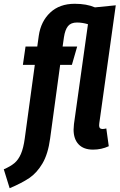

<svg xmlns="http://www.w3.org/2000/svg" viewBox="-91 -776 632 1015"><path d="M471 -97 484 -3Q445 15 401 15Q351 15 324.5 -13Q298 -41 298 -91Q298 -100 300 -120L374 -648Q344 -657 316 -657Q284 -657 268.5 -638Q253 -619 247 -579L240 -530H317L289 -433H227L174 -44Q163 38 133.5 88Q104 138 64 165Q24 192 -40 219L-71 119Q-36 104 -15 86.5Q6 69 19.5 38Q33 7 40 -45L93 -433H30L44 -530H106L114 -587Q125 -663 174.5 -709.5Q224 -756 304 -756Q367 -756 411 -737L521 -748L434 -125Q433 -121 433 -113Q433 -94 451 -94Q460 -94 471 -97Z"/></svg>

Font: Fira Sans Extra Condensed SemiBold
Style: Italic
Weight: 600
Width: 3
Italic angle: -8°
Designer: Carrois Corporate & Edenspiekermann AG
Foundry: Carrois Corporate GbR & Edenspiekermann AG
Version: Version 4.203